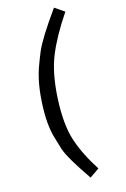

<svg xmlns="http://www.w3.org/2000/svg" viewBox="-184 -904 725 1104"><g transform="rotate(-20 178.5 -352.0)"><path d="M303.2 -847.2 356.9 -803.2Q262.7 -687 213.9 -590.8Q165 -495.1 144.5 -346.7Q124 -198.2 145.5 -101.6Q167 -4.9 227.1 108.9L167 143.1Q80.1 -9.8 65.9 -69.8Q59.6 -100.6 49.8 -148.4Q33.7 -228 50.3 -350.1Q66.9 -472.7 106.4 -558.1Q127.9 -604 144.5 -635.7Q179.7 -703.1 303.2 -847.2Z"/></g></svg>

Font: FiraSans-Italic
Style: Italic
Weight: 400
Italic angle: -8°
Designer: Carrois Corporate & Edenspiekermann AG
Foundry: Carrois Corporate GbR & Edenspiekermann AG
Version: Version 3.106;PS 003.106;hotconv 1.0.70;makeotf.lib2.5.58329